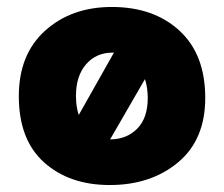

<svg xmlns="http://www.w3.org/2000/svg" viewBox="-20 -520 643 551"><path d="M34 -244Q34 -364 109.5 -432Q185 -500 301 -500Q421 -500 495 -432Q569 -364 569 -239Q569 -119 491 -54Q413 11 295 11Q179 11 106.5 -54Q34 -119 34 -244ZM303 -369Q256 -369 227 -335.5Q198 -302 198 -245Q198 -229 200 -215.5Q202 -202 206 -190Q231 -235 256.5 -279.5Q282 -324 307 -369ZM404 -239Q404 -253 402 -267Q400 -281 396 -293L296 -120Q343 -120 373.5 -150.5Q404 -181 404 -239Z"/></svg>

Font: Palanquin Dark SemiBold
Style: Regular
Weight: 600
Designer: Pria Ravichandran
Version: Version 1.001